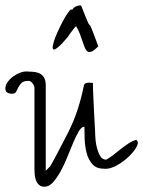

<svg xmlns="http://www.w3.org/2000/svg" viewBox="-29 -707 542 728"><path d="M80.1 -400.4Q60.5 -400.4 52.7 -392.6Q44.9 -384.8 40.5 -376Q36.1 -367.2 32.2 -359.4Q28.3 -351.6 17.6 -351.6Q5.9 -351.6 -1.5 -356Q-8.8 -360.4 -8.8 -373Q-7.8 -385.7 1 -397.5Q9.8 -409.2 22.9 -418.5Q36.1 -427.7 50.8 -432.6Q65.4 -437.5 80.1 -435.5Q93.8 -435.5 105.5 -433.6Q117.2 -431.6 126 -425.8Q134.8 -419.9 139.6 -409.7Q144.5 -399.4 144.5 -382.8V-59.6L161.1 -76.2Q162.1 -77.1 170.4 -92.3Q178.7 -107.4 189.5 -127.9Q200.2 -148.4 211.4 -169.9Q222.7 -191.4 229.5 -205.1Q252 -250 265.6 -292.5Q279.3 -335 289.1 -382.8Q291 -390.6 298.3 -392.1Q305.7 -393.6 310.5 -393.6Q311.5 -393.6 316.4 -393.1Q321.3 -392.6 323.2 -392.6Q323.2 -384.8 323.7 -369.1Q324.2 -353.5 325.2 -334Q326.2 -314.5 327.1 -293.5Q328.1 -272.5 329.1 -252.9Q330.1 -233.4 331.1 -218.3Q332 -203.1 332 -195.3Q332 -189.5 333.5 -174.3Q335 -159.2 339.4 -143.1Q343.8 -127 351.6 -114.3Q359.4 -101.6 374 -101.6Q387.7 -109.4 401.4 -120.1Q415 -130.9 429.2 -142.1Q443.4 -153.3 457.5 -162.6Q471.7 -171.9 487.3 -176.8Q495.1 -171.9 493.2 -162.1Q491.2 -152.3 482.4 -139.6Q473.6 -127 460 -113.8Q446.3 -100.6 429.7 -89.4Q413.1 -78.1 396 -71.8Q378.9 -65.4 364.3 -67.4Q335.9 -67.4 320.8 -85Q305.7 -102.5 299.3 -127.4Q293 -152.3 292 -179.7Q291 -207 291 -226.6Q280.3 -226.6 270 -209.5Q259.8 -192.4 249 -167Q238.3 -141.6 226.6 -112.3Q214.8 -83 201.2 -58.1Q187.5 -33.2 172.4 -16.1Q157.2 1 139.6 1Q127 1 119.1 -5.9Q111.3 -12.7 107.4 -23.4Q103.5 -34.2 102.5 -45.9Q101.6 -57.6 101.6 -68.4V-375Q101.6 -377.9 99.6 -382.3Q97.7 -386.7 94.7 -390.6Q91.8 -394.5 87.9 -397.5Q84 -400.4 80.1 -400.4ZM259.8 -607.4Q257.8 -607.4 253.4 -601.6Q249 -595.7 243.2 -588.4Q237.3 -581.1 232.9 -574.7Q228.5 -568.4 228.5 -567.4Q203.1 -537.1 189.9 -526.9Q176.8 -516.6 172.9 -520Q168.9 -523.4 171.9 -537.1Q174.8 -550.8 182.1 -568.8Q189.5 -586.9 199.2 -606.9Q209 -627 218.3 -642.6Q227.5 -658.2 234.9 -666.5Q242.2 -674.8 244.1 -668.9Q249 -677.7 257.8 -682.1Q266.6 -686.5 274.4 -686.5H278.3Q290 -657.2 295.9 -642.6Q301.8 -627.9 304.7 -621.6Q307.6 -615.2 310.5 -612.8Q313.5 -610.4 316.4 -603Q319.3 -595.7 325.7 -579.6Q332 -563.5 343.8 -531.2Q329.1 -516.6 319.8 -512.2Q310.5 -507.8 304.2 -511.2Q297.9 -514.6 293.5 -524.4Q289.1 -534.2 284.7 -547.9Q280.3 -561.5 274.4 -577.1Q268.6 -592.8 259.8 -607.4Z"/></svg>

Font: Zeyada
Style: Regular
Weight: 400
Version: Version 1.002 2010